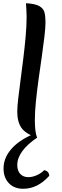

<svg xmlns="http://www.w3.org/2000/svg" viewBox="-20 -822 384 1190"><path d="M262 -684Q262 -652 255.5 -596Q249 -540 239 -471Q229 -402 219 -330Q209 -258 202.5 -192.5Q196 -127 196 -78Q196 -2 210 31Q139 8 113 -29.5Q87 -67 87 -129Q87 -160 93 -211.5Q99 -263 107.5 -327Q116 -391 124.5 -460Q133 -529 139 -596Q145 -663 145 -720Q145 -741 143.5 -762Q142 -783 141 -802Q198 -799 224 -784Q250 -769 256 -744Q262 -719 262 -684ZM255 232Q285 241 285 268Q213 348 124 348Q68 348 35 313.5Q2 279 2 222Q2 158 48.5 103.5Q95 49 182 11L210 31Q87 115 87 201Q87 236 105.5 256Q124 276 156 276Q181 276 208 264Q235 252 255 232Z"/></svg>

Font: Merienda Medium
Style: Regular
Weight: 500
Designer: Eduardo Rodriguez Tunni
Foundry: Eduardo Rodriguez Tunni
Version: Version 2.001; ttfautohint (v1.8.4.7-5d5b)